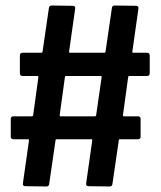

<svg xmlns="http://www.w3.org/2000/svg" viewBox="-20 -695 582 695"><path d="M522 -430Q522 -420 512 -420H449Q444 -420 444 -416L425 -278Q425 -274 428 -274H479Q489 -274 489 -264V-201Q489 -191 479 -191H415Q410 -191 410 -187L387 -29Q386 -20 377 -20L301 -21Q290 -21 292 -32L314 -187Q314 -191 311 -191H186Q181 -191 181 -187L158 -29Q157 -20 148 -20L72 -21Q61 -21 63 -32L85 -187Q85 -191 82 -191H29Q19 -191 19 -201V-264Q19 -274 29 -274H95Q100 -274 100 -278L119 -416Q119 -420 116 -420H62Q52 -420 52 -430V-494Q52 -504 62 -504H129Q134 -504 134 -508L157 -666Q158 -675 167 -675L243 -674Q254 -674 252 -663L230 -508Q230 -504 233 -504H357Q362 -504 362 -508L385 -666Q386 -675 395 -675L472 -674Q483 -674 481 -663L459 -508Q459 -504 462 -504H512Q522 -504 522 -494ZM323 -274Q328 -274 328 -278L348 -416Q348 -420 345 -420H220Q215 -420 215 -416L196 -278Q196 -274 199 -274Z"/></svg>

Font: Barlow Condensed Medium
Style: Regular
Weight: 500
Width: 3
Designer: Jeremy Tribby
Foundry: Tribby Type
Version: Version 1.422;hotconv 1.0.109;makeotfexe 2.5.65596